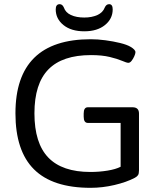

<svg xmlns="http://www.w3.org/2000/svg" viewBox="-20 -894 779 920"><path d="M414 6Q232 6 143 -82.5Q54 -171 54 -351Q54 -706 415 -706Q448 -706 485.5 -701Q523 -696 555.5 -688Q588 -680 605 -670Q629 -656 629 -644Q629 -637 623.5 -624.5Q618 -612 610.5 -602.5Q603 -593 595 -593Q587 -593 565 -602.5Q543 -612 506 -621Q469 -630 416 -630Q279 -630 212 -561.5Q145 -493 145 -351Q145 -208 211.5 -139Q278 -70 413 -70Q456 -70 495.5 -76.5Q535 -83 558 -95V-305H401Q381 -305 381 -335V-350Q381 -380 401 -380H615Q646 -380 646 -350V-78Q646 -62 641.5 -55Q637 -48 626 -42Q586 -21 528.5 -7.5Q471 6 414 6ZM384 -744Q321 -744 284 -774Q247 -804 247 -849Q247 -874 266 -874Q279 -874 286 -858Q294 -834 320 -822Q346 -810 384 -810Q420 -810 446.5 -822Q473 -834 482 -858Q489 -874 503 -874Q520 -874 520 -849Q520 -804 483 -774Q446 -744 384 -744Z"/></svg>

Font: Asap Semi Expanded
Style: Regular
Weight: 400
Width: 6
Designer: Pablo Cosgaya
Foundry: Omnibus-Type
Version: Version 3.001; ttfautohint (v1.8.4.7-5d5b)